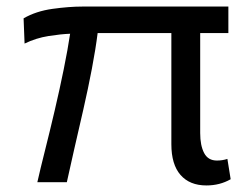

<svg xmlns="http://www.w3.org/2000/svg" viewBox="-20 -556 767 586"><path d="M610 10Q559 10 531 -22Q503 -54 503 -116V-455H278Q272 -407 260.5 -346.5Q249 -286 234.5 -222.5Q220 -159 206.5 -100.5Q193 -42 184 0H94Q103 -40 117.5 -97.5Q132 -155 147 -219Q162 -283 174.5 -344.5Q187 -406 194 -453Q166 -452 128 -446Q90 -440 55 -423L52 -500Q90 -522 140.5 -529Q191 -536 232 -536H677V-455H591V-150Q591 -112 603 -89Q615 -66 642 -66Q659 -66 674 -71L684 -9Q651 10 610 10Z"/></svg>

Font: Georama Extended
Style: Regular
Weight: 400
Width: 7
Designer: Jean-Baptiste Levee
Foundry: Production Type
Version: Version 1.000